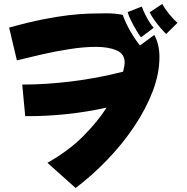

<svg xmlns="http://www.w3.org/2000/svg" viewBox="-20 -868 940 967"><path d="M817 -697Q807 -706 790 -725.5Q773 -745 757 -767.5Q741 -790 734 -806L797 -848Q809 -826 830.5 -799Q852 -772 874 -753ZM690 -680Q682 -690 667.5 -714Q653 -738 640 -764Q627 -790 623 -807L694 -835Q702 -812 718.5 -781Q735 -750 754 -728ZM107 -283 92 -442Q210 -442 340.5 -458Q471 -474 600 -507Q604 -524 606 -535Q608 -546 608 -552Q608 -597 567 -614.5Q526 -632 463 -632Q404 -632 332.5 -621Q261 -610 191 -594Q121 -578 65 -564L26 -729Q123 -756 196.5 -770.5Q270 -785 326.5 -791.5Q383 -798 428.5 -799.5Q474 -801 516 -801Q539 -801 559 -799Q579 -797 598 -793Q613 -751 637.5 -709Q662 -667 685 -639L757 -692Q783 -645 783 -581Q783 -497 749 -408Q715 -319 656 -231Q597 -143 521 -64Q445 15 361 79L219 -48Q328 -110 400.5 -183.5Q473 -257 517 -326Q417 -304 317.5 -293.5Q218 -283 126 -283Z"/></svg>

Font: Mochiy Pop P One
Style: Regular
Weight: 400
Designer: FONTDASU
Foundry: FONTDASU / Google Inc. / Adobe
Version: Version 2.000